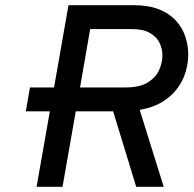

<svg xmlns="http://www.w3.org/2000/svg" viewBox="-20 -720 746 740"><path d="M79.5 -291 95.5 -383H376.5L360.5 -291ZM121 0 244 -700H494.5Q552.5 -700 592.8 -684Q633 -668 658 -640.5Q683 -613 694.2 -579Q705.5 -545 705.5 -510Q705.5 -477 695.5 -443Q685.5 -409 663.2 -379Q641 -349 605.5 -327.2Q570 -305.5 518.5 -296.5L611 0H505L416 -291H272L221 0ZM288.5 -383H463Q519.5 -383 550.5 -402.8Q581.5 -422.5 593.8 -451.2Q606 -480 606 -507Q606 -532.5 594.5 -555.5Q583 -578.5 557.2 -593.2Q531.5 -608 488 -608H327.5Z"/></svg>

Font: Overpass Medium
Style: Italic
Weight: 500
Italic angle: -10°
Designer: Delve Withrington, Dave Bailey, Thomas Jockin
Foundry: Delve Fonts LLC
Version: Version 4.000